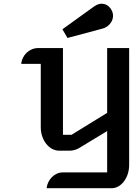

<svg xmlns="http://www.w3.org/2000/svg" viewBox="-20 -994 707 1014"><path d="M226.1 0H569.3C620.6 0 662.1 -56.2 662.1 -122.6V-740.2H545.9V-397.9L357.9 -282.2H312.5V-740.2H182.1C134.3 -740.2 96.7 -702.6 91.8 -656.7H195.3V-321.3C195.3 -253.4 240.2 -198.2 292 -198.2H347.2C362.8 -197.8 384.3 -203.6 397.5 -211.9L545.9 -301.8V-83.5H311.5C268.6 -83.5 231 -45.9 226.1 0ZM336.4 -793.5 522.5 -843.3C561.5 -853.5 589.4 -896.5 571.3 -936.5C553.7 -975.1 513.7 -986.3 477.1 -960L309.6 -839.4Z"/></svg>

Font: Atomic Age
Style: Regular
Weight: 400
Designer: James Grieshaber
Foundry: James Grieshaber
Version: Version 1.002